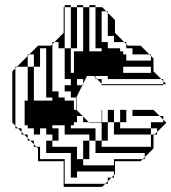

<svg xmlns="http://www.w3.org/2000/svg" viewBox="-20 -628 668 748"><path d="M256 -368H232V-440H208V-464H192L228 -500V-600H232V-440H256V-600H232V-608H256V-600H280V-440H256ZM568 -392V-410L562 -416H496V-440H472V-456L464 -464H424V-488H400V-578L394 -584H376V-464H400V-440H448V-428H460V-416H472V-392ZM568 -344V-368H460V-344ZM280 -224H278V-248H256V-272H232V-296H256V-320H232V-344H268V-428H304V-600H280V-608H304V-600H328V-428H376V-440H352V-600H328V-608H352V-600H378L394 -584H400V-578L428 -550V-500L464 -464H472V-456L478 -450H528L562 -416H568V-410L578 -400V-350L608 -320H616V-312L628 -300H616V-312L608 -320H400V-332H352V-326L358 -320H376V-302L378 -300H616V-296H376V-302L358 -320H352V-326L346 -332H319L304 -302V-296H301L304 -302V-320H280V-296H301L278 -250V-248H280ZM304 -8V16H424V-8H536L528 0H428V50L424 54V64H414L424 54V40H280V64H256V-32H160V-80H184V-104H160V-128H136V-104H112V-128H88V-140H76V-236H88V-296H112V-236H184V-248H160V-440H136V-368H112V-296H88V-368H46L88 -410V-416H94L88 -410V-368H112V-416H94L128 -450H178L184 -456V-464H192L184 -456V-272H208V-248H232V-236H268V-224H280V-200H278V-224H268V-200H278L302 -176H304V-174L326 -152H376V-200H378V-176H400V-200H424V-152H448V-200H472V-152H448V-128H568V-104H582L578 -100V-50L544 -16V-8H536L544 -16V-32H352V-80H328V-8H304V-80H328V-104H232V-140H184V-128H208V-80H184V-56H280V-8ZM256 -344V-368H232V-344ZM400 -152V-176H378V-152ZM592 -104H582L592 -114V-128H568V-152H616V-162L602 -176H496V-200H578L602 -176H616V-162L628 -150L592 -114ZM268 -140H256V-128H352V-80H376V-56H568V-104H424V-152H400V-80H376V-150H328L326 -152H304V-174L302 -176H280V-152H268ZM400 88H390L400 78V64H414L400 78ZM228 100V0H128V-50L122 -56H112V-66L98 -80H88V-90L74 -104H64V-114L50 -128H40V-138L28 -150V-350L40 -362V-368H46L40 -362V-138L50 -128H64V-114L74 -104H88V-90L98 -80H112V-66L122 -56H136V-8H232V88H390L378 100Z"/></svg>

Font: Rubik Broken Fax
Style: Regular
Weight: 400
Designer: Hubert and Fischer, NaN
Foundry: Hubert and Fischer, NaN
Version: Version 2.201